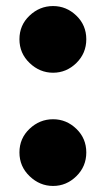

<svg xmlns="http://www.w3.org/2000/svg" viewBox="-20 -611 353 641"><path d="M157.2 -590.8Q201.7 -590.8 234.9 -558.8Q268.1 -526.9 268.1 -480Q268.1 -433.1 234.9 -400.6Q201.7 -368.2 157.2 -368.2Q112.8 -368.2 78.9 -400.6Q44.9 -433.1 44.9 -480Q44.9 -526.9 78.6 -558.8Q112.3 -590.8 157.2 -590.8ZM157.2 -212.9Q201.7 -212.9 234.9 -180.9Q268.1 -148.9 268.1 -102.1Q268.1 -55.2 234.9 -22.7Q201.7 9.8 157.2 9.8Q112.8 9.8 78.9 -22.7Q44.9 -55.2 44.9 -102.1Q44.9 -148.9 78.6 -180.9Q112.3 -212.9 157.2 -212.9Z"/></svg>

Font: Cakra Normal
Style: Regular
Weight: 400
Designer: Lucia Kollert, Vojtech Kollert
Foundry: OoM Type
Version: Version 1.000;Glyphs 3.1.1 (3148)